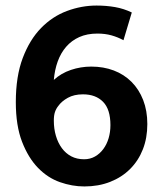

<svg xmlns="http://www.w3.org/2000/svg" viewBox="-20 -661 586 692"><path d="M328 -641Q363 -641 394.5 -635.5Q426 -630 455 -616L425 -516Q405 -527 382 -533.5Q359 -540 331 -540Q294 -540 266 -527.5Q238 -515 218.5 -492.5Q199 -470 188 -439.5Q177 -409 174 -373Q200 -397 235.5 -409Q271 -421 309 -421Q353 -421 390 -407Q427 -393 454 -366Q481 -339 496 -300.5Q511 -262 511 -214Q511 -164 495 -123Q479 -82 449 -52Q419 -22 377 -5.5Q335 11 284 11Q240 11 196 -4.5Q152 -20 117 -56Q82 -92 59.5 -150Q37 -208 37 -293Q37 -386 62 -452Q87 -518 128 -560Q169 -602 221.5 -621.5Q274 -641 328 -641ZM174 -226Q174 -197 181.5 -171.5Q189 -146 203 -127Q217 -108 237 -97.5Q257 -87 283 -87Q305 -87 322.5 -97Q340 -107 352.5 -124Q365 -141 371.5 -163Q378 -185 378 -210Q378 -267 351.5 -294Q325 -321 279 -321Q247 -321 224.5 -308.5Q202 -296 190 -279Q182 -269 178 -257Q174 -245 174 -226Z"/></svg>

Font: Mukta Vaani
Style: Bold
Weight: 700
Designer: Noopur Datye, Girish Dalvi, Yashodeep Gholap, Pallavi Karambelkar
Foundry: Ek Type
Version: Version 2.538;PS 1.000;hotconv 16.6.51;makeotf.lib2.5.65220;